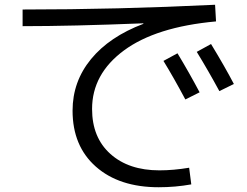

<svg xmlns="http://www.w3.org/2000/svg" viewBox="-20 -734 1040 807"><path d="M667 -478 726 -510Q775 -429 819 -346L759 -316Q710 -408 667 -478ZM807 -516 867 -549Q926 -452 963 -381L902 -351Q856 -436 807 -516ZM75 -624V-694Q472 -694 884 -714L888 -644Q635 -621 501 -522Q367 -423 367 -276Q367 -156 444 -87Q521 -18 650 -18Q709 -18 775 -29L784 41Q717 53 647 53Q481 53 383 -33.5Q285 -120 285 -269Q285 -391 362.5 -485.5Q440 -580 583 -634L582 -636Q282 -624 75 -624Z"/></svg>

Font: Mplus 1p
Style: Regular
Weight: 400
Version: Version 1.061